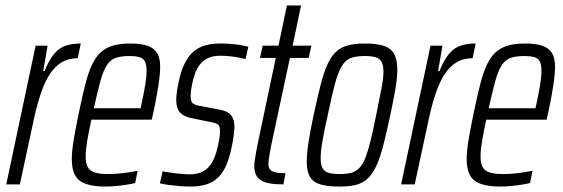

<svg xmlns="http://www.w3.org/2000/svg" viewBox="-20 -678 2071 706"><path d="M3 0 111 -510H155L139 -417H144Q161 -459 180 -481Q199 -503 223 -510.5Q247 -518 277 -518L266 -464Q232 -464 207 -449Q182 -434 163.5 -406Q145 -378 131.5 -338.5Q118 -299 107 -251L53 0Z M368 8Q324 8 296.5 -1.5Q269 -11 256.5 -33Q244 -55 244 -92Q244 -121 250.5 -161Q257 -201 268 -254Q283 -328 296.5 -378.5Q310 -429 329 -459.5Q348 -490 378.5 -504Q409 -518 458 -518Q499 -518 523 -509.5Q547 -501 558 -482.5Q569 -464 569 -432Q569 -413 565.5 -385.5Q562 -358 556 -325Q550 -292 542 -256L538 -238H316Q306 -192 300.5 -159Q295 -126 295 -102Q295 -77 303 -63Q311 -49 329.5 -43.5Q348 -38 377 -38Q393 -38 412.5 -39.5Q432 -41 451.5 -44Q471 -47 486 -50L477 -5Q465 -2 446.5 1Q428 4 407.5 6Q387 8 368 8ZM325 -280H497L502 -303Q508 -331 513.5 -363Q519 -395 519 -418Q519 -442 512 -453.5Q505 -465 491 -468.5Q477 -472 457 -472Q426 -472 406.5 -465.5Q387 -459 373.5 -439Q360 -419 349.5 -381Q339 -343 325 -280Z M680 8Q659 8 637 6Q615 4 597 1.5Q579 -1 568 -4L578 -48Q584 -47 595 -45Q606 -43 619.5 -41.5Q633 -40 648 -38.5Q663 -37 678 -37Q710 -37 730 -49.5Q750 -62 762 -85Q774 -108 781 -140Q784 -154 786.5 -168Q789 -182 789 -196Q789 -216 780.5 -221Q772 -226 756 -229L682 -244Q654 -250 641 -265.5Q628 -281 628 -311Q628 -320 630 -337Q632 -354 636 -372Q645 -417 659.5 -445.5Q674 -474 693 -489.5Q712 -505 736 -511.5Q760 -518 790 -518Q810 -518 829.5 -516.5Q849 -515 865.5 -512Q882 -509 893 -506L883 -461Q875 -463 860 -466Q845 -469 826.5 -471Q808 -473 789 -473Q765 -473 746 -465Q727 -457 712.5 -437.5Q698 -418 689 -380Q685 -362 683 -348.5Q681 -335 681 -324Q681 -304 689 -298Q697 -292 713 -289L786 -275Q804 -272 816 -265.5Q828 -259 835 -246Q842 -233 842 -210Q842 -202 839.5 -181.5Q837 -161 832 -138Q824 -98 812 -70.5Q800 -43 782 -25.5Q764 -8 739 0Q714 8 680 8Z M1022 0Q992 0 972 -3.5Q952 -7 939.5 -15Q927 -23 921 -36Q915 -49 915 -68Q915 -75 916.5 -86.5Q918 -98 921 -114.5Q924 -131 928 -151L994 -465H936L946 -510H1004L1035 -658H1087L1056 -510H1125L1115 -465H1046L978 -147Q975 -132 972.5 -118Q970 -104 968.5 -92.5Q967 -81 967 -73Q967 -63 972.5 -55.5Q978 -48 991.5 -44.5Q1005 -41 1030 -41Z M1228 8Q1185 8 1158 0Q1131 -8 1119.5 -28Q1108 -48 1108 -84Q1108 -113 1114.5 -155Q1121 -197 1133 -254Q1147 -319 1158.5 -364.5Q1170 -410 1183.5 -440Q1197 -470 1215 -487Q1233 -504 1258.5 -511Q1284 -518 1321 -518Q1365 -518 1391 -509.5Q1417 -501 1429 -480Q1441 -459 1441 -421Q1441 -393 1434 -351.5Q1427 -310 1415 -254Q1401 -189 1389.5 -144Q1378 -99 1364.5 -69.5Q1351 -40 1333 -22.5Q1315 -5 1290 1.5Q1265 8 1228 8ZM1228 -38Q1254 -38 1271 -42.5Q1288 -47 1301 -60Q1314 -73 1323.5 -97.5Q1333 -122 1342.5 -160Q1352 -198 1363 -254Q1375 -313 1382.5 -351.5Q1390 -390 1390 -414Q1390 -438 1383 -450.5Q1376 -463 1361 -467.5Q1346 -472 1321 -472Q1289 -472 1269.5 -464.5Q1250 -457 1236.5 -434.5Q1223 -412 1211.5 -369Q1200 -326 1185 -254Q1172 -197 1165.5 -158.5Q1159 -120 1159 -95Q1159 -72 1166 -59.5Q1173 -47 1188.5 -42.5Q1204 -38 1228 -38Z M1455 0 1563 -510H1607L1591 -417H1596Q1613 -459 1632 -481Q1651 -503 1675 -510.5Q1699 -518 1729 -518L1718 -464Q1684 -464 1659 -449Q1634 -434 1615.5 -406Q1597 -378 1583.5 -338.5Q1570 -299 1559 -251L1505 0Z M1820 8Q1776 8 1748.5 -1.5Q1721 -11 1708.5 -33Q1696 -55 1696 -92Q1696 -121 1702.5 -161Q1709 -201 1720 -254Q1735 -328 1748.5 -378.5Q1762 -429 1781 -459.5Q1800 -490 1830.5 -504Q1861 -518 1910 -518Q1951 -518 1975 -509.5Q1999 -501 2010 -482.5Q2021 -464 2021 -432Q2021 -413 2017.5 -385.5Q2014 -358 2008 -325Q2002 -292 1994 -256L1990 -238H1768Q1758 -192 1752.5 -159Q1747 -126 1747 -102Q1747 -77 1755 -63Q1763 -49 1781.5 -43.5Q1800 -38 1829 -38Q1845 -38 1864.5 -39.5Q1884 -41 1903.5 -44Q1923 -47 1938 -50L1929 -5Q1917 -2 1898.5 1Q1880 4 1859.5 6Q1839 8 1820 8ZM1777 -280H1949L1954 -303Q1960 -331 1965.5 -363Q1971 -395 1971 -418Q1971 -442 1964 -453.5Q1957 -465 1943 -468.5Q1929 -472 1909 -472Q1878 -472 1858.5 -465.5Q1839 -459 1825.5 -439Q1812 -419 1801.5 -381Q1791 -343 1777 -280Z"/></svg>

Font: Saira ExtraCondensed Light
Style: Italic
Weight: 300
Width: 2
Italic angle: -12°
Designer: Hector Gatti with collaboration of the Omnibus-Type team
Foundry: Omnibus-Type
Version: Version 1.101